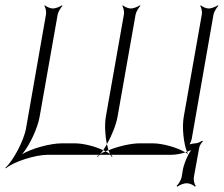

<svg xmlns="http://www.w3.org/2000/svg" viewBox="-53 -582 841 722"><path d="M-33 49 -31 51C-2 26 80 0 127 0H320C317 2 314 4 312 6L314 8L322 0H362C363 3 366 6 368 8L370 6C368 4 367 2 364 0H592C606 0 626 -3 644 -9C612 -28 558 -43 521 -43H472C440 -43 392 -32 355 -17C357 -11 359 -6 361 -2C357 -6 350 -10 344 -13C336 -10 329 -6 323 -2C327 -6 331 -11 335 -17C304 -32 260 -43 228 -43H179C137 -43 66 -24 30 -2C58 -34 89 -101 96 -143L164 -528C166 -538 176 -554 182 -560L180 -562C173 -557 156 -550 146 -550C136 -550 121 -557 116 -562L114 -560C118 -554 122 -538 120 -528L45 -100C37 -53 -4 24 -33 49ZM700 -560C704 -554 708 -538 706 -528L638 -143C631 -105 637 -45 650 -11C655 -13 662 -16 666 -18C662 -13 659 -7 656 -1C655 -1 655 -2 654 -2C655 -1 654 -1 655 0C646 18 638 39 635 54L630 84C628 95 618 111 611 117L614 120C621 114 638 107 649 107C660 107 675 114 680 120L683 117C678 111 674 95 676 84L696 -26C697 -34 705 -46 710 -50L707 -53C702 -49 690 -43 682 -43C676 -43 666 -41 660 -39C663 -45 667 -54 668 -60L750 -528C752 -538 762 -554 768 -560L766 -562C759 -557 742 -550 732 -550C722 -550 707 -557 702 -562ZM644 -9C648 -7 651 -4 654 -2L650 -11C648 -10 646 -10 644 -9ZM335 -17C338 -16 341 -15 344 -13C347 -15 352 -16 355 -17C353 -24 351 -32 349 -40C345 -32 339 -24 335 -17ZM407 -560C411 -554 415 -538 413 -528L345 -143C340 -114 342 -73 349 -40C368 -73 384 -114 389 -143L457 -528C459 -538 469 -554 475 -560L473 -562C466 -557 449 -550 439 -550C429 -550 414 -557 409 -562Z"/></svg>

Font: Armata Saber
Style: RgIta
Weight: 400
Designer: Jasper
Foundry: Cannot Into Space Fonts
Version: Version 0.970